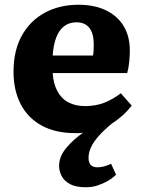

<svg xmlns="http://www.w3.org/2000/svg" viewBox="-20 -547 605 809"><path d="M341 242Q299 242 274.5 228.5Q250 215 239.5 194Q229 173 229 152Q229 114 257 79Q285 44 330 12Q322 14 314 14Q306 14 298 14Q214 14 155.5 -18Q97 -50 67 -108.5Q37 -167 37 -244Q37 -334 72 -397Q107 -460 169 -493.5Q231 -527 311 -527Q377 -527 425.5 -504Q474 -481 500.5 -438Q527 -395 527 -334Q527 -311 524.5 -286.5Q522 -262 516 -239H202Q205 -194 222 -162.5Q239 -131 268.5 -115.5Q298 -100 338 -100Q383 -100 419 -114Q455 -128 489 -154L535 -102Q518 -80 497 -61Q476 -42 452 -27Q417 2 395.5 26.5Q374 51 363.5 73.5Q353 96 353 118Q353 138 362.5 148Q372 158 391 158Q402 158 417 154.5Q432 151 448 143L469 189Q454 204 434 215.5Q414 227 391 234.5Q368 242 341 242ZM202 -313H372Q374 -325 374.5 -337Q375 -349 375 -361Q375 -406 356.5 -429.5Q338 -453 302 -453Q271 -453 249.5 -436Q228 -419 216.5 -388Q205 -357 202 -313Z"/></svg>

Font: Literata 18pt
Style: Bold
Weight: 700
Designer: Latin by Veronika Burian and Jose Scaglione. Greek by Irene Vlachou. Cyrillic by Vera Evstafieva.
Foundry: TypeTogether
Version: Version 3.103;gftools[0.9.29]